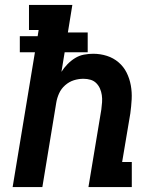

<svg xmlns="http://www.w3.org/2000/svg" viewBox="-20 -755 640 775"><path d="M31 0 121 -544H60V-609H132L136 -634H97V-735H272L254 -624H334V-544H241L228 -465Q238 -481 252 -495.5Q266 -510 283 -520.5Q300 -531 319 -534.5Q338 -538 356 -538Q385 -538 411.5 -529.5Q438 -521 458.5 -503.5Q479 -486 491 -462Q503 -438 508 -410.5Q513 -383 511.5 -354.5Q510 -326 506 -297L473 -101H512V0H337L389 -313Q391 -328 392 -342.5Q393 -357 391 -371Q389 -385 383.5 -397.5Q378 -410 368.5 -419.5Q359 -429 345.5 -433Q332 -437 317 -437Q297 -437 278 -431Q259 -425 243 -411Q227 -397 218.5 -378Q210 -359 207 -340L151 0Z"/></svg>

Font: Iosevka Curly Slab Extended
Style: Bold Italic
Weight: 700
Width: 7
Italic angle: -9°
Monospace: yes
Designer: Belleve Invis
Foundry: Belleve Invis
Version: Version 11.0.0; ttfautohint (v1.8.3)